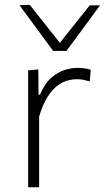

<svg xmlns="http://www.w3.org/2000/svg" viewBox="-20 -792 443 812"><path d="M99 0V-494.5L142 -498.5L143 -391.5H149Q169.5 -440 198 -464.2Q226.5 -488.5 255.8 -496.8Q285 -505 308.5 -505Q337.5 -505 364 -497L359.5 -448Q345 -452 332.5 -454.5Q320 -457 303 -457Q288.5 -457 268.2 -452.2Q248 -447.5 225.8 -431.8Q203.5 -416 182.5 -384.5Q161.5 -353 145.5 -299V0ZM205 -576.5Q169.5 -624.5 133.8 -673Q98 -721.5 62.5 -770L106 -771.5Q138 -730.5 169.5 -690.8Q201 -651 233 -611Q265 -651 296.2 -690.2Q327.5 -729.5 359.5 -769.5H403Q368 -721.5 332.2 -673Q296.5 -624.5 261 -576.5Z"/></svg>

Font: Commissioner ExtraLight
Style: Regular
Weight: 200
Designer: Kostas Bartsokas
Foundry: Kostas Bartsokas
Version: Version 1.000; ttfautohint (v1.8.3)